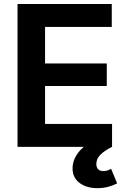

<svg xmlns="http://www.w3.org/2000/svg" viewBox="-20 -748 646 978"><path d="M69.3 0V-727.5H549.3V-610.8H209.5V-424.8H523.9V-310.1H209.5V-116.7H550.8V0ZM476.1 210.4Q420.9 210.4 385.3 183.8Q349.6 157.2 349.6 108.9Q349.6 74.7 368.7 43.7Q387.7 12.7 420.4 -10.3L550.8 0Q513.2 18.6 491.9 39.6Q470.7 60.5 470.7 87.4Q470.7 104 479.7 113.8Q488.8 123.5 506.8 123.5Q518.1 123.5 527.8 120.1Q537.6 116.7 545.9 111.8L576.7 186Q559.1 195.8 532.7 203.1Q506.3 210.4 476.1 210.4Z"/></svg>

Font: Inter
Style: 650
Weight: 650
Designer: Rasmus Andersson
Foundry: rsms
Version: Version 4.001;git-66647c0bb